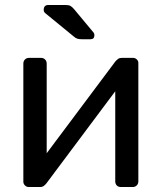

<svg xmlns="http://www.w3.org/2000/svg" viewBox="-20 -753 649 773"><path d="M96 0Q87 0 80.5 -6.5Q74 -13 74 -21V-497Q74 -507 80.5 -513.5Q87 -520 97 -520H145Q155 -520 161.5 -513.5Q168 -507 168 -497V-73L141 -100L444 -505Q449 -511 455 -515.5Q461 -520 470 -520H516Q524 -520 530.5 -514Q537 -508 537 -500V-23Q537 -13 530.5 -6.5Q524 0 514 0H467Q456 0 450 -6.5Q444 -13 444 -23V-422L472 -423L167 -15Q163 -10 157 -5Q151 0 141 0ZM310 -595Q299 -595 292 -597Q285 -599 277 -606L161 -701Q156 -706 156 -713Q156 -733 175 -733H243Q257 -733 264 -729Q271 -725 280 -714L355 -624Q360 -619 360 -611Q360 -595 344 -595Z"/></svg>

Font: RubikRegular
Style: Regular
Weight: 400
Designer: Hubert and Fischer
Foundry: Hubert and Fischer
Version: Version 2.300;gftools[0.9.30]